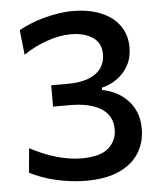

<svg xmlns="http://www.w3.org/2000/svg" viewBox="-52 -745 678 803"><g transform="rotate(-5 287.5 -344.0)"><path d="M277.5 11.5Q244 11.5 211.2 7.2Q178.5 3 148 -4.2Q117.5 -11.5 90.8 -21.5Q64 -31.5 42 -43L51.5 -145Q78.5 -130.5 106.2 -119Q134 -107.5 161.5 -99.5Q189 -91.5 215.8 -87.5Q242.5 -83.5 267 -83.5Q345.5 -83.5 380.2 -114.2Q415 -145 415 -193Q415 -250 368.5 -279.8Q322 -309.5 238 -309.5Q219.5 -309.5 202 -309.5Q184.5 -309.5 166.5 -309.5V-399Q182.5 -399 199 -399Q215.5 -399 232 -399Q289 -399 324.5 -413.2Q360 -427.5 376.8 -452.2Q393.5 -477 393.5 -509Q393.5 -557.5 357.8 -581Q322 -604.5 266 -604.5Q242.5 -604.5 217.5 -599.8Q192.5 -595 167 -586.2Q141.5 -577.5 116.2 -565Q91 -552.5 67 -536L55.5 -640Q77.5 -652.5 104 -663.5Q130.5 -674.5 160 -682.5Q189.5 -690.5 220.5 -695.5Q251.5 -700.5 282.5 -700.5Q351 -700.5 401.5 -679.5Q452 -658.5 479.2 -620Q506.5 -581.5 506.5 -529Q506.5 -486 488.8 -453.5Q471 -421 441.5 -399.8Q412 -378.5 376.5 -370.5V-361Q403.5 -356 430.2 -343.5Q457 -331 479.2 -309.2Q501.5 -287.5 514.8 -257Q528 -226.5 528 -185Q528 -129 500.8 -84.5Q473.5 -40 418 -14.2Q362.5 11.5 277.5 11.5Z"/></g></svg>

Font: Commissioner Thin Medium
Style: Regular
Weight: 500
Version: Version 1.000